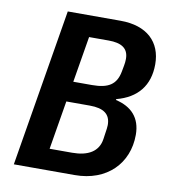

<svg xmlns="http://www.w3.org/2000/svg" viewBox="-79 -768 758 838"><g transform="rotate(10 300.0 -349.0)"><path d="M38 0H308C450 0 540 -92 540 -219C540 -295 498 -338 428 -354L429 -358C520 -382 570 -442 570 -537C570 -635 506 -698 388 -698H154ZM180 -94 216 -310H320C382 -310 412 -288 412 -240C412 -231 410 -217 408 -205L404 -177C396 -120 350 -94 280 -94ZM231 -400 265 -604H352C407 -604 440 -586 440 -538C440 -529 439 -517 437 -508L432 -481C421 -421 385 -400 314 -400Z"/></g></svg>

Font: IBM Plex Mono SmBld
Style: Italic
Weight: 600
Italic angle: -9.5°
Monospace: yes
Designer: Mike Abbink, Paul van der Laan, Pieter van Rosmalen
Foundry: Bold Monday
Version: Version 2.004